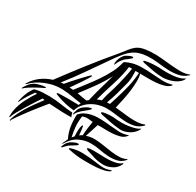

<svg xmlns="http://www.w3.org/2000/svg" viewBox="-180 -905 1115 1095"><g transform="rotate(30 377.0 -357.0)"><path d="M760 -686Q751 -672 736.5 -662Q722 -652 705.5 -646Q689 -640 673 -637Q657 -634 645 -634Q614 -634 581 -640Q548 -646 515 -653Q513 -653 508 -655Q503 -657 503 -659Q501 -662 506.5 -664Q512 -666 514 -666Q521 -668 532.5 -669.5Q544 -671 557 -672Q570 -673 581.5 -673Q593 -673 601 -673Q623 -671 646.5 -671Q670 -671 691 -673Q712 -675 729.5 -680Q747 -685 758 -693Q764 -698 763 -693.5Q762 -689 760 -686ZM443 -648Q444 -645 436 -638Q428 -631 425 -629Q417 -623 409.5 -617.5Q402 -612 396 -604Q388 -595 382.5 -586Q377 -577 373 -566Q369 -559 369 -559Q367 -559 367 -566V-573Q369 -588 373.5 -600Q378 -612 388 -625Q392 -631 401 -636.5Q410 -642 419 -646Q428 -650 435 -651Q442 -652 443 -648ZM682 -311Q665 -282 635 -268Q605 -254 582 -256Q551 -258 517 -264.5Q483 -271 452 -278Q450 -279 445.5 -280.5Q441 -282 441 -285Q440 -287 444.5 -289.5Q449 -292 451 -292Q458 -294 468.5 -295Q479 -296 490.5 -297Q502 -298 512.5 -297.5Q523 -297 530 -296Q548 -294 569.5 -294Q591 -294 612.5 -297Q634 -300 652 -305Q670 -310 681 -318Q686 -322 685 -317.5Q684 -313 682 -311ZM771 -721Q745 -698 714 -692Q683 -686 649.5 -687.5Q616 -689 580.5 -693.5Q545 -698 510 -696Q481 -694 459 -687Q437 -680 419 -667Q401 -654 386 -636.5Q371 -619 355 -597Q306 -528 257.5 -457Q209 -386 156 -319L175 -321Q179 -327 196.5 -346.5Q214 -366 233.5 -387.5Q253 -409 270 -426Q287 -443 290 -443L292 -440Q291 -435 280.5 -418Q270 -401 256.5 -381Q243 -361 230.5 -343.5Q218 -326 214 -319Q220 -319 226 -318.5Q232 -318 238 -318Q261 -349 287.5 -382.5Q314 -416 338 -451.5Q362 -487 380.5 -523Q399 -559 407 -595Q407 -597 410 -599Q413 -601 416 -603Q458 -623 502.5 -624.5Q547 -626 592 -622Q621 -620 650.5 -618.5Q680 -617 712 -626Q717 -628 716.5 -626Q716 -624 714 -621Q701 -606 676.5 -599Q652 -592 624.5 -590Q597 -588 569.5 -588.5Q542 -589 523 -589Q529 -569 528.5 -540.5Q528 -512 524 -479.5Q520 -447 513 -414Q506 -381 499 -352Q526 -350 551.5 -346.5Q577 -343 601 -341.5Q625 -340 647.5 -341.5Q670 -343 690 -351Q695 -353 695 -350Q695 -347 693 -345Q669 -321 640 -315Q611 -309 579.5 -311Q548 -313 514.5 -318Q481 -323 448 -322Q426 -321 402 -313.5Q378 -306 357.5 -292.5Q337 -279 321.5 -260Q306 -241 300 -218Q268 -221 236.5 -228.5Q205 -236 177 -247Q175 -248 170.5 -250Q166 -252 167 -255Q167 -257 173.5 -258Q180 -259 182 -259Q196 -259 209.5 -259.5Q223 -260 237 -260Q254 -260 272 -259.5Q290 -259 308 -259Q310 -262 311 -266Q312 -270 314 -273Q281 -277 248.5 -283Q216 -289 181 -290Q140 -290 107.5 -280.5Q75 -271 50.5 -258Q26 -245 10.5 -231.5Q-5 -218 -11 -212Q-13 -211 -14 -211H-15V-213Q-15 -214 -14 -215Q29 -285 110 -310Q170 -391 231.5 -470Q293 -549 359 -627Q379 -651 392.5 -669Q406 -687 421 -699.5Q436 -712 457.5 -718.5Q479 -725 515 -727Q551 -729 585.5 -725.5Q620 -722 652.5 -719Q685 -716 715 -716Q745 -716 771 -726Q776 -728 774.5 -725Q773 -722 771 -721ZM704 -125Q683 -101 656.5 -95Q630 -89 600.5 -90.5Q571 -92 541 -98Q511 -104 482 -104Q445 -105 407 -87.5Q369 -70 342 -25Q341 -21 338 -21Q337 -21 337 -23Q337 -25 338 -26Q343 -35 346 -43Q349 -51 353 -59Q336 -94 330.5 -130Q325 -166 327 -207Q332 -212 340 -219.5Q348 -227 358 -232Q377 -242 397 -246.5Q417 -251 438.5 -251.5Q460 -252 481.5 -250.5Q503 -249 525 -247Q553 -244 581 -242.5Q609 -241 638 -251Q646 -253 643 -249.5Q640 -246 638 -244Q625 -228 602 -222Q579 -216 553.5 -214.5Q528 -213 504 -214Q480 -215 466 -214H460Q453 -190 445.5 -168.5Q438 -147 432 -127Q460 -137 488 -136Q517 -135 546 -130Q575 -125 602.5 -121.5Q630 -118 655.5 -118.5Q681 -119 703 -130Q705 -131 705 -129Q705 -127 704 -125ZM696 -97Q697 -96 696 -94Q695 -92 695 -90Q681 -61 653 -47.5Q625 -34 603 -34Q568 -34 540 -42.5Q512 -51 484 -60Q482 -62 478 -63.5Q474 -65 473 -68Q473 -70 477.5 -72Q482 -74 484 -74Q496 -76 519 -76Q542 -76 556 -75Q573 -74 593 -74Q613 -74 631.5 -76Q650 -78 666.5 -83Q683 -88 692 -97Q696 -101 696 -97ZM385 -277Q385 -274 378.5 -268Q372 -262 363.5 -255Q355 -248 347.5 -242Q340 -236 338 -234Q330 -226 323 -218.5Q316 -211 311 -200Q307 -191 306.5 -197.5Q306 -204 307 -207Q309 -215 313.5 -228.5Q318 -242 332 -255Q338 -260 346.5 -265.5Q355 -271 363.5 -274.5Q372 -278 378.5 -279Q385 -280 385 -277ZM659 -29Q660 -27 656 -23Q644 -14 622.5 -9Q601 -4 576.5 -2Q552 0 529 0Q506 0 492 0Q467 0 439.5 -3.5Q412 -7 392 -12Q390 -12 387 -13Q384 -14 384 -16Q384 -18 387 -19.5Q390 -21 392 -22Q430 -34 469.5 -32.5Q509 -31 549 -26Q574 -22 599.5 -20Q625 -18 653 -29Q659 -31 659 -29ZM422 -63Q422 -60 415.5 -55.5Q409 -51 401 -46Q393 -41 385.5 -36.5Q378 -32 375 -30Q367 -23 361.5 -17.5Q356 -12 349 -4Q347 -2 344.5 -1Q342 0 341 0V-1Q340 -2 341 -3Q346 -18 351.5 -28Q357 -38 371 -49Q377 -53 385.5 -57.5Q394 -62 402 -64.5Q410 -67 416 -67Q422 -67 422 -63ZM308 -177H274Q245 -177 217 -179Q189 -181 160 -182Q118 -131 81 -82.5Q44 -34 18 6Q18 7 17 10.5Q16 14 14 14Q10 14 12 7Q12 4 14 0Q20 -19 31 -41.5Q42 -64 57 -88Q72 -112 90 -137Q108 -162 126 -186L112 -188Q102 -173 85.5 -148Q69 -123 52.5 -96Q36 -69 22 -44Q8 -19 4 -4Q4 -1 1 -1Q-1 -1 -1 -7.5Q-1 -14 -0.5 -22.5Q0 -31 1 -39Q2 -47 3 -51Q10 -86 29 -124.5Q48 -163 71 -195L59 -196Q43 -174 29.5 -152.5Q16 -131 5 -108Q5 -107 3.5 -103.5Q2 -100 0 -101Q0 -112 3 -121Q8 -141 15.5 -161Q23 -181 37 -201Q39 -206 43 -208.5Q47 -211 49 -211Q73 -217 95 -218Q117 -219 140 -219Q182 -218 220 -212Q258 -206 299 -203Q299 -200 302.5 -189.5Q306 -179 308 -177ZM97 -249Q94 -246 83 -241Q72 -236 68 -234Q25 -211 7.5 -199Q-10 -187 -18 -179Q-20 -179 -20 -179H-21Q-21 -184 -15 -192Q-4 -209 3 -217Q10 -225 26 -236Q37 -242 58 -247.5Q79 -253 90 -253Q92 -253 95.5 -252.5Q99 -252 97 -249ZM515 -589H492Q493 -564 492 -542Q491 -520 486 -503Q477 -467 466 -428Q455 -389 441 -352Q446 -353 450.5 -353Q455 -353 460 -353L475 -400Q489 -444 500.5 -491Q512 -538 515 -589ZM469 -590H449Q441 -530 420.5 -467Q400 -404 382 -338Q390 -341 396.5 -343.5Q403 -346 410 -348Q414 -368 419 -386.5Q424 -405 429 -419Q431 -425 436 -442Q441 -459 447 -483Q453 -507 459 -535Q465 -563 469 -590ZM396 -499Q370 -450 337.5 -404.5Q305 -359 270 -314Q287 -311 302 -308Q317 -305 334 -303Q337 -305 339.5 -307.5Q342 -310 345 -312Q356 -360 369.5 -406.5Q383 -453 396 -499ZM426 -215Q418 -216 398 -218Q378 -220 358 -212Q353 -175 355.5 -143.5Q358 -112 366 -78L378 -93Q377 -105 377 -119Q377 -133 378.5 -144.5Q380 -156 382.5 -163Q385 -170 388 -170Q389 -170 390.5 -165Q392 -160 392.5 -154Q393 -148 394 -142Q395 -136 395 -133Q396 -127 396 -121.5Q396 -116 397 -110Q402 -113 406 -116Q410 -119 415 -121Q416 -144 419 -168Q422 -192 426 -215Z"/></g></svg>

Font: Akronim
Style: Regular
Weight: 400
Designer: Grzegorz Klimczewski
Foundry: Fonty.PL
Version: Version 1.002